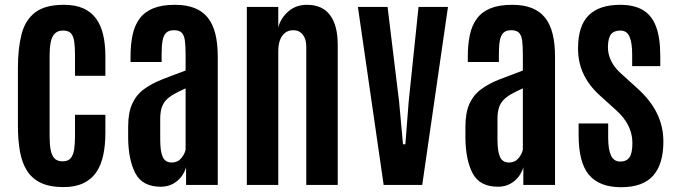

<svg xmlns="http://www.w3.org/2000/svg" viewBox="-20 -761 2780 790"><path d="M241.2 8.8Q185.1 8.8 148.4 -8.5Q111.8 -25.9 91.1 -58.6Q70.3 -91.3 62 -138.2Q53.7 -185.1 53.7 -244.1V-481.4Q53.7 -562.5 68.8 -620.6Q84 -678.7 124.8 -710Q165.5 -741.2 242.7 -741.2Q290 -741.2 322.8 -726.6Q355.5 -711.9 375.5 -684.3Q395.5 -656.7 404.5 -617.7Q413.6 -578.6 413.6 -529.8V-449.2H288.6V-534.2Q288.6 -565.9 285.6 -588.6Q282.7 -611.3 272.5 -623.3Q262.2 -635.3 239.7 -635.3Q217.8 -635.3 205.6 -623Q193.4 -610.8 188.7 -587.6Q184.1 -564.5 184.1 -532.2V-202.1Q184.1 -168.9 188.2 -145.5Q192.4 -122.1 203.9 -109.6Q215.3 -97.2 237.8 -97.2Q259.8 -97.2 270.8 -110.1Q281.7 -123 285.2 -146.5Q288.6 -169.9 288.6 -201.7V-288.6H413.6V-214.4Q413.6 -164.1 404.8 -122.8Q396 -81.5 376 -52.2Q356 -22.9 322.8 -7.1Q289.6 8.8 241.2 8.8Z M641.6 7.3Q566.4 7.3 537.4 -47.4Q508.3 -102.1 507.3 -192.4V-239.3Q507.3 -297.9 524.2 -334.5Q541 -371.1 572.3 -394Q603.5 -417 647 -434.1Q690.4 -451.2 743.7 -470.7V-534.7Q743.7 -571.8 740.7 -594Q737.8 -616.2 727.5 -626.5Q717.3 -636.7 695.8 -636.7Q674.8 -636.7 663.8 -626.2Q652.8 -615.7 648.9 -594Q645 -572.3 645 -538.6V-505.9H517.1V-527.8Q517.1 -578.1 525.6 -617.7Q534.2 -657.2 554.7 -684.8Q575.2 -712.4 610.6 -726.8Q646 -741.2 699.7 -741.2Q747.1 -741.2 780.8 -727.8Q814.5 -714.4 835.4 -687.7Q856.4 -661.1 866.2 -621.1Q876 -581.1 876 -527.8V0H745.6V-72.8Q739.7 -51.8 725.6 -33.4Q711.4 -15.1 690.2 -3.9Q668.9 7.3 641.6 7.3ZM686.5 -92.3Q710.9 -92.3 725.6 -109.9Q740.2 -127.4 743.7 -145.5V-397.5Q714.4 -384.3 694.3 -372.8Q674.3 -361.3 662.1 -347.7Q649.9 -334 644.5 -315.4Q639.2 -296.9 639.2 -270V-188Q639.2 -137.7 649.7 -115Q660.2 -92.3 686.5 -92.3Z M995.6 0V-732.4H1125V-648.4Q1134.8 -686 1166 -713.6Q1197.3 -741.2 1242.7 -741.2Q1306.2 -741.2 1337.9 -699Q1369.6 -656.7 1369.6 -576.7V0H1240.2V-568.8Q1240.2 -600.6 1225.8 -618.7Q1211.4 -636.7 1186.5 -636.7Q1166.5 -636.7 1152.6 -625.7Q1138.7 -614.7 1131.8 -595.5Q1125 -576.2 1125 -550.3V0Z M1558.6 0 1452.6 -732.4H1574.7L1622.1 -342.8L1638.2 -167.5H1647.9L1661.6 -343.3L1702.1 -732.4H1823.2L1717.3 0Z M2029.3 7.3Q1954.1 7.3 1925 -47.4Q1896 -102.1 1895 -192.4V-239.3Q1895 -297.9 1911.9 -334.5Q1928.7 -371.1 1960 -394Q1991.2 -417 2034.7 -434.1Q2078.1 -451.2 2131.3 -470.7V-534.7Q2131.3 -571.8 2128.4 -594Q2125.5 -616.2 2115.2 -626.5Q2105 -636.7 2083.5 -636.7Q2062.5 -636.7 2051.5 -626.2Q2040.5 -615.7 2036.6 -594Q2032.7 -572.3 2032.7 -538.6V-505.9H1904.8V-527.8Q1904.8 -578.1 1913.3 -617.7Q1921.9 -657.2 1942.4 -684.8Q1962.9 -712.4 1998.3 -726.8Q2033.7 -741.2 2087.4 -741.2Q2134.8 -741.2 2168.5 -727.8Q2202.1 -714.4 2223.1 -687.7Q2244.1 -661.1 2253.9 -621.1Q2263.7 -581.1 2263.7 -527.8V0H2133.3V-72.8Q2127.4 -51.8 2113.3 -33.4Q2099.1 -15.1 2077.9 -3.9Q2056.6 7.3 2029.3 7.3ZM2074.2 -92.3Q2098.6 -92.3 2113.3 -109.9Q2127.9 -127.4 2131.3 -145.5V-397.5Q2102.1 -384.3 2082 -372.8Q2062 -361.3 2049.8 -347.7Q2037.6 -334 2032.2 -315.4Q2026.9 -296.9 2026.9 -270V-188Q2026.9 -137.7 2037.4 -115Q2047.9 -92.3 2074.2 -92.3Z M2535.2 9.3Q2446.8 9.3 2403.8 -41Q2360.8 -91.3 2360.8 -205.6V-252.9H2482.4V-193.8Q2482.4 -146 2494.1 -121.1Q2505.9 -96.2 2532.2 -96.2Q2557.6 -96.2 2569.8 -113.3Q2582 -130.4 2582 -172.4Q2582 -196.8 2575 -219.7Q2567.9 -242.7 2553 -264.9Q2538.1 -287.1 2514.6 -308.1L2448.7 -367.7Q2403.3 -408.7 2380.9 -456.3Q2358.4 -503.9 2358.4 -561.5Q2358.4 -654.8 2402.1 -698Q2445.8 -741.2 2531.7 -741.2Q2587.4 -741.2 2624 -720.5Q2660.6 -699.7 2678.7 -653.3Q2696.8 -606.9 2696.8 -528.8V-488.8H2581.1V-537.1Q2581.1 -585.4 2570.1 -610.4Q2559.1 -635.3 2532.7 -635.3Q2506.8 -635.3 2494.6 -620.8Q2482.4 -606.4 2481.4 -570.3Q2481 -550.8 2486.3 -532Q2491.7 -513.2 2503.2 -495.4Q2514.6 -477.5 2533.2 -460.4L2602.5 -397.5Q2657.2 -348.1 2683.3 -294.4Q2709.5 -240.7 2709.5 -178.2Q2709.5 -85.9 2667.5 -38.3Q2625.5 9.3 2535.2 9.3Z"/></svg>

Font: Antonio
Style: Bold
Weight: 700
Designer: Vernon Adams
Foundry: Vernon Adams
Version: Version 1.002